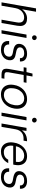

<svg xmlns="http://www.w3.org/2000/svg" viewBox="1591 -2365 786 4008"><g transform="rotate(90 1984.0 -361.0)"><path d="M29 0 155 -720H225L174 -428Q209 -478 259 -505.5Q309 -533 365 -533Q425 -533 463 -510.5Q501 -488 515 -442.5Q529 -397 517 -328L460 0H391L447 -320Q461 -397 433 -434.5Q405 -472 341 -472Q296 -472 256 -450Q216 -428 188 -388Q160 -348 150 -292L99 0Z M610 0 702 -521H772L680 0ZM767 -637Q746 -637 731.5 -651Q717 -665 717 -686Q717 -707 731 -720.5Q745 -734 766 -734Q787 -734 801.5 -720.5Q816 -707 817 -686Q817 -665 802.5 -651Q788 -637 767 -637Z M1019 12Q954 12 911.5 -8Q869 -28 850.5 -67Q832 -106 836 -159H908Q906 -127 918.5 -102Q931 -77 959 -62.5Q987 -48 1030 -48Q1067 -48 1095.5 -60Q1124 -72 1141 -93.5Q1158 -115 1162 -142Q1167 -176 1156 -195.5Q1145 -215 1118 -225.5Q1091 -236 1049 -242Q1010 -248 979 -259Q948 -270 928 -287Q908 -304 900 -329.5Q892 -355 897 -390Q904 -432 931 -464.5Q958 -497 1002 -515Q1046 -533 1103 -533Q1182 -533 1225 -494.5Q1268 -456 1263 -384H1194Q1197 -425 1171 -449Q1145 -473 1092 -473Q1038 -473 1006 -451.5Q974 -430 969 -395Q966 -372 975 -353.5Q984 -335 1010 -322Q1036 -309 1081 -302Q1120 -296 1151.5 -286.5Q1183 -277 1203.5 -259.5Q1224 -242 1232.5 -215.5Q1241 -189 1236 -149Q1228 -100 1198.5 -63.5Q1169 -27 1123 -7.5Q1077 12 1019 12Z M1533 0Q1489 0 1459.5 -14Q1430 -28 1420 -60Q1410 -92 1419 -145L1475 -462H1384L1394 -521H1485L1516 -646H1577L1555 -521H1708L1697 -462H1545L1489 -145Q1481 -96 1496.5 -78Q1512 -60 1561 -60H1623L1613 0Z M1951 12Q1880 12 1830.5 -20.5Q1781 -53 1760 -113Q1739 -173 1752 -254Q1761 -317 1787.5 -368.5Q1814 -420 1853 -457Q1892 -494 1941.5 -513.5Q1991 -533 2046 -533Q2118 -533 2167 -501Q2216 -469 2237 -409Q2258 -349 2246 -268Q2236 -205 2210 -153.5Q2184 -102 2144.5 -64.5Q2105 -27 2056 -7.5Q2007 12 1951 12ZM1961 -49Q2012 -49 2056.5 -73.5Q2101 -98 2132 -147.5Q2163 -197 2174 -267Q2185 -336 2169 -381.5Q2153 -427 2118.5 -450Q2084 -473 2037 -473Q1987 -473 1942.5 -448Q1898 -423 1866.5 -374.5Q1835 -326 1824 -254Q1814 -187 1829.5 -140.5Q1845 -94 1879.5 -71.5Q1914 -49 1961 -49Z M2331 0 2423 -521H2493L2401 0ZM2488 -637Q2467 -637 2452.5 -651Q2438 -665 2438 -686Q2438 -707 2452 -720.5Q2466 -734 2487 -734Q2508 -734 2522.5 -720.5Q2537 -707 2538 -686Q2538 -665 2523.5 -651Q2509 -637 2488 -637Z M2558 0 2649 -521H2712L2701 -426Q2727 -463 2760 -486.5Q2793 -510 2835 -521.5Q2877 -533 2929 -533L2916 -460H2871Q2842 -460 2812 -452.5Q2782 -445 2755 -426Q2728 -407 2708 -375Q2688 -343 2679 -293L2628 0Z M3143 12Q3075 12 3028.5 -21Q2982 -54 2963 -114Q2944 -174 2956 -253Q2965 -317 2990.5 -368.5Q3016 -420 3053.5 -457Q3091 -494 3138.5 -513.5Q3186 -533 3239 -533Q3314 -533 3358.5 -500.5Q3403 -468 3419 -413.5Q3435 -359 3424 -292Q3423 -282 3421 -270Q3419 -258 3415 -244H3005L3015 -300H3358Q3368 -358 3354 -396.5Q3340 -435 3307 -454Q3274 -473 3228 -473Q3184 -473 3142 -452.5Q3100 -432 3069.5 -389Q3039 -346 3028 -281L3024 -256Q3013 -188 3027 -142Q3041 -96 3074.5 -72Q3108 -48 3153 -48Q3214 -48 3253 -72Q3292 -96 3315 -140H3385Q3365 -97 3330.5 -62Q3296 -27 3249 -7.5Q3202 12 3143 12Z M3676 12Q3611 12 3568.5 -8Q3526 -28 3507.5 -67Q3489 -106 3493 -159H3565Q3563 -127 3575.5 -102Q3588 -77 3616 -62.5Q3644 -48 3687 -48Q3724 -48 3752.5 -60Q3781 -72 3798 -93.5Q3815 -115 3819 -142Q3824 -176 3813 -195.5Q3802 -215 3775 -225.5Q3748 -236 3706 -242Q3667 -248 3636 -259Q3605 -270 3585 -287Q3565 -304 3557 -329.5Q3549 -355 3554 -390Q3561 -432 3588 -464.5Q3615 -497 3659 -515Q3703 -533 3760 -533Q3839 -533 3882 -494.5Q3925 -456 3920 -384H3851Q3854 -425 3828 -449Q3802 -473 3749 -473Q3695 -473 3663 -451.5Q3631 -430 3626 -395Q3623 -372 3632 -353.5Q3641 -335 3667 -322Q3693 -309 3738 -302Q3777 -296 3808.5 -286.5Q3840 -277 3860.5 -259.5Q3881 -242 3889.5 -215.5Q3898 -189 3893 -149Q3885 -100 3855.5 -63.5Q3826 -27 3780 -7.5Q3734 12 3676 12Z"/></g></svg>

Font: DM Sans 10pt Light
Style: Italic
Weight: 300
Italic angle: -10°
Version: Version 4.004;gftools[0.9.30]